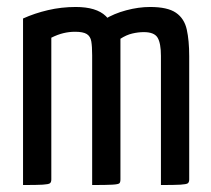

<svg xmlns="http://www.w3.org/2000/svg" viewBox="-20 -530 603 550"><path d="M46 0V-477Q79 -492 117.5 -501Q156 -510 197 -510Q256 -510 283 -484Q310 -458 317.5 -410Q325 -362 325 -295V-16Q325 -8 321 -5Q317 -2 300 -1Q283 0 244 0V-372Q244 -397 241.5 -411.5Q239 -426 228.5 -432.5Q218 -439 195 -439Q178 -439 161.5 -435Q145 -431 127 -422V-16Q127 -8 123 -5Q119 -2 102.5 -1Q86 0 46 0ZM244 0V-436Q253 -458 279.5 -474.5Q306 -491 341.5 -500.5Q377 -510 410 -510Q460 -510 484 -493.5Q508 -477 515 -445.5Q522 -414 522 -369V-16Q522 -8 518 -5Q514 -2 497 -1Q480 0 441 0V-370Q441 -406 431.5 -422Q422 -438 392 -438Q376 -438 359 -434Q342 -430 325 -419V-16Q325 -8 322 -5Q319 -2 302 -1Q285 0 244 0Z"/></svg>

Font: Yanone Kaffeesatz ExtraLight
Style: Regular
Weight: 400
Version: Version 2.003